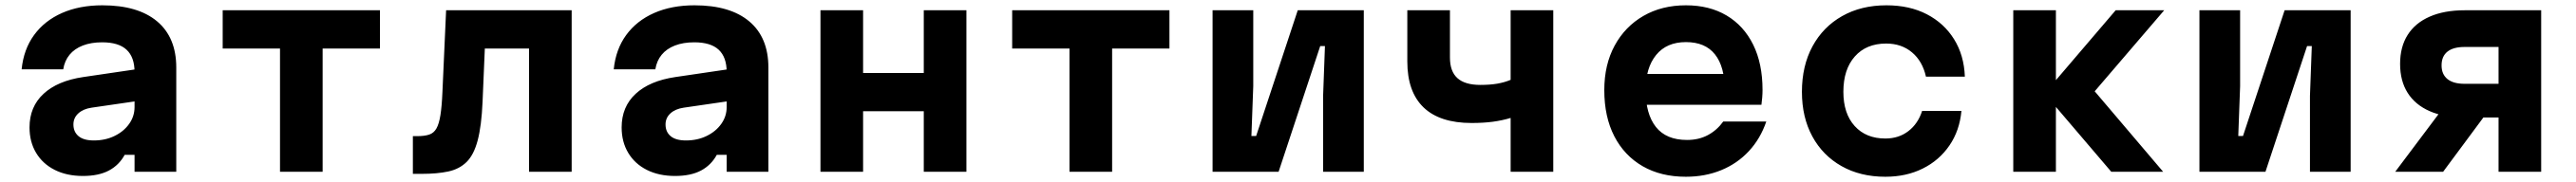

<svg xmlns="http://www.w3.org/2000/svg" viewBox="-20 -654 9790 693"><path d="M501.8 -390.9V-269.3L327.9 -244Q296 -239.3 277.5 -222.2Q259 -205.2 259 -180.1Q259 -151.8 278.5 -135.5Q297.9 -119.2 336.5 -119.2Q380.3 -119.2 415.2 -136.3Q450.2 -153.3 470.7 -182.2Q491.3 -211 491.3 -246.4V-380Q491.3 -436.3 461 -464.6Q430.8 -492.9 368 -492.9Q326.4 -492.9 294.7 -480.7Q263.1 -468.4 244.3 -445.5Q225.5 -422.6 220.2 -390H62.2Q69.7 -465.9 109.4 -520.5Q149.1 -575.1 215.6 -604.5Q282.1 -633.8 369 -633.8Q504.4 -633.8 577.1 -572.6Q649.8 -511.4 649.8 -396.9V0H491.3V-64.5H453.8Q432.5 -25.2 393.7 -4.6Q354.9 16 295.1 16Q233.7 16 187.9 -7.1Q142.2 -30.2 117.2 -72Q92.2 -113.7 92.2 -168.9Q92.2 -247.4 145.3 -296.7Q198.4 -346.1 296.1 -360.6Z M1044 0V-469.3H826.2V-614.9H1423.8V-469.3H1206V0Z M1548.9 8V-135.6H1565.1Q1593.1 -135.6 1610.8 -141.5Q1628.4 -147.3 1638.3 -164.6Q1648.2 -181.9 1653.6 -215.5Q1658.9 -249 1661.2 -303.4L1675.2 -614.9H2152.3V0H1990.3V-469.3H1822.3L1813.7 -266Q1809.7 -174.5 1795.1 -119.3Q1780.5 -64.2 1752.9 -37.1Q1725.3 -10 1683.2 -1Q1641 8 1582.6 8Z M2751.8 -390.9V-269.3L2577.9 -244Q2546 -239.3 2527.5 -222.2Q2509 -205.2 2509 -180.1Q2509 -151.8 2528.5 -135.5Q2547.9 -119.2 2586.5 -119.2Q2630.3 -119.2 2665.2 -136.3Q2700.2 -153.3 2720.7 -182.2Q2741.3 -211 2741.3 -246.4V-380Q2741.3 -436.3 2711 -464.6Q2680.8 -492.9 2618 -492.9Q2576.4 -492.9 2544.7 -480.7Q2513.1 -468.4 2494.3 -445.5Q2475.5 -422.6 2470.2 -390H2312.2Q2319.7 -465.9 2359.4 -520.5Q2399.1 -575.1 2465.6 -604.5Q2532.1 -633.8 2619 -633.8Q2754.4 -633.8 2827.1 -572.6Q2899.8 -511.4 2899.8 -396.9V0H2741.3V-64.5H2703.8Q2682.5 -25.2 2643.7 -4.6Q2604.9 16 2545.1 16Q2483.7 16 2437.9 -7.1Q2392.2 -30.2 2367.2 -72Q2342.2 -113.7 2342.2 -168.9Q2342.2 -247.4 2395.3 -296.7Q2448.4 -346.1 2546.1 -360.6Z M3097.7 0V-614.9H3259.7V-376H3490.3V-614.9H3652.3V0H3490.3V-230.4H3259.7V0Z M4044 0V-469.3H3826.2V-614.9H4423.8V-469.3H4206V0Z M4587.7 0V-614.9H4742.3V-326.2L4735.3 -136.3H4753.3L4911.4 -614.9H5162.3V0H5007.7V-288.7L5014.7 -478.5H4996.7L4838.6 0Z M5720.3 0V-204.9Q5688.8 -195.4 5653 -190.5Q5617.2 -185.7 5571.9 -185.7Q5451.2 -185.7 5389.4 -245.1Q5327.7 -304.6 5327.7 -420V-614.9H5489.7V-434.9Q5489.7 -381.8 5518.3 -356.3Q5546.8 -330.7 5605.3 -330.7Q5642.3 -330.7 5669.9 -335.5Q5697.4 -340.3 5720.3 -350V-614.9H5882.3V0Z M6207.3 -372.4H6583.5L6533.9 -310.9Q6533.9 -400.1 6496.8 -446.9Q6459.8 -493.7 6386.5 -493.7Q6312.9 -493.7 6273.1 -444.6Q6233.3 -395.6 6233.3 -310.9Q6233.3 -220.1 6272.3 -170.6Q6311.4 -121.1 6390.5 -121.1Q6435.4 -121.1 6470 -139.7Q6504.5 -158.3 6528.3 -191.4H6691.8Q6669.3 -125.5 6625.4 -78.3Q6581.4 -31 6520.3 -6Q6459.3 19 6386.1 19Q6291.6 19 6222 -21.1Q6152.4 -61.3 6114.3 -135.1Q6076.2 -209 6076.2 -310.9Q6076.2 -407.9 6115.6 -480.4Q6154.9 -552.9 6224.7 -593.3Q6294.6 -633.8 6386.5 -633.8Q6475.7 -633.8 6541 -595Q6606.3 -556.1 6641.9 -484Q6677.5 -411.9 6677.5 -311.5Q6677.5 -296.7 6676.2 -281.8Q6675 -266.8 6673.3 -255.1H6207.3Z M7144.2 19Q7049.2 19 6977.7 -21.5Q6906.1 -62 6866.7 -134.7Q6827.2 -207.4 6827.2 -304.4Q6827.2 -403.4 6867.3 -477.5Q6907.4 -551.6 6979.9 -592.7Q7052.3 -633.8 7148.3 -633.8Q7236.1 -633.8 7301.7 -599.8Q7367.4 -565.7 7405.3 -504.7Q7443.3 -443.7 7446.3 -362.1H7298.5Q7285.5 -420.9 7245.5 -454.6Q7205.6 -488.2 7147.2 -488.2Q7071.9 -488.2 7028.3 -439.1Q6984.7 -389.9 6984.7 -304.5Q6984.7 -221.5 7027.7 -174.1Q7070.6 -126.6 7144.2 -126.6Q7195.1 -126.6 7231.6 -154.7Q7268.2 -182.7 7284 -231.8H7433.3Q7426.5 -156.9 7387.8 -100.2Q7349.1 -43.5 7286.5 -12.3Q7223.9 19 7144.2 19Z M8002.7 0 7748.9 -297.9 8019.4 -614.9H8203.8L7939.7 -306.4L8199.8 0ZM7630.3 0V-614.9H7792.3V0Z M8337.7 0V-614.9H8492.3V-326.2L8485.3 -136.3H8503.3L8661.4 -614.9H8912.3V0H8757.7V-288.7L8764.7 -478.5H8746.7L8588.6 0Z M9474.3 0V-206.6H9345.5Q9267.8 -206.6 9212.8 -230.7Q9157.7 -254.9 9129 -300.3Q9100.2 -345.8 9100.2 -410.7Q9100.2 -475.7 9129 -521.2Q9157.7 -566.6 9212.8 -590.7Q9267.8 -614.9 9345.5 -614.9H9636.3V0ZM9081.7 0 9257.3 -234.1H9437L9263.7 0ZM9345.5 -334.9H9474.3V-475.2H9345.5Q9302.4 -475.2 9280.1 -457.4Q9257.8 -439.6 9257.8 -405Q9257.8 -371.2 9280.1 -353Q9302.4 -334.9 9345.5 -334.9Z"/></svg>

Font: Martian Mono SemiExpanded
Style: Regular
Weight: 400
Width: 6
Monospace: yes
Designer: Roman Shamin
Foundry: Evil Martians
Version: Version 1.000